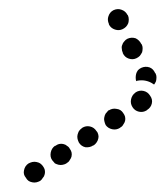

<svg xmlns="http://www.w3.org/2000/svg" viewBox="-20 -373 359 416"><path d="M32 -4Q30 5 36 12Q38 16 42 19Q45 21 50 22Q54 23 59 22Q63 21 67 19Q71 16 73 12Q76 9 77 4Q78 0 77 -5Q76 -9 73 -13Q71 -16 67 -19Q64 -21 59 -22Q55 -23 50 -22Q46 -21 42 -19Q34 -14 32 -4ZM90 -43Q88 -33 93 -26Q96 -22 99 -19Q103 -17 107 -16Q112 -15 116 -16Q121 -17 124 -19L125 -20Q129 -22 131 -26Q134 -30 135 -34Q136 -39 135 -43Q134 -47 131 -51Q129 -55 125 -57Q122 -60 117 -61Q113 -62 108 -61Q104 -60 100 -57H99Q92 -52 90 -43ZM151 -89Q149 -85 148 -81Q147 -77 148 -72Q149 -68 151 -64Q156 -56 165 -54Q175 -53 182 -58H183Q187 -61 189 -64Q192 -68 193 -73Q194 -77 193 -81Q192 -86 189 -89Q184 -97 175 -99Q166 -101 158 -96L157 -95Q154 -93 151 -89ZM209 -127Q207 -124 206 -119Q205 -115 206 -111Q207 -106 209 -102Q214 -95 223 -93Q232 -91 240 -96L241 -97Q245 -99 247 -103Q250 -107 251 -111Q252 -115 251 -120Q250 -124 247 -128Q242 -136 233 -137Q224 -139 216 -134H215Q212 -131 209 -127ZM264 -158Q262 -149 267 -141Q272 -133 281 -131Q290 -129 298 -134L299 -135Q307 -140 309 -149Q311 -158 305 -166Q300 -174 291 -176Q282 -178 274 -173L273 -172Q266 -167 264 -158ZM279 -221Q282 -224 286 -226Q295 -230 304 -227Q312 -224 316 -215L317 -214Q319 -210 319 -206Q319 -201 318 -197Q317 -195 316 -193Q315 -191 314 -190Q313 -190 312 -191Q305 -196 296 -198Q287 -200 277 -198Q276 -198 275 -197Q274 -201 274 -205Q274 -209 275 -213Q276 -217 279 -221ZM259 -246Q268 -243 276 -247Q280 -249 283 -252Q286 -256 288 -260Q289 -264 289 -269Q289 -273 287 -277L286 -278Q282 -286 274 -290Q265 -293 256 -289Q252 -287 249 -283Q246 -280 245 -276Q243 -272 244 -267Q244 -263 246 -259V-258Q250 -249 259 -246ZM229 -309Q238 -306 246 -310Q250 -312 253 -315Q256 -318 258 -323Q259 -327 259 -331Q259 -336 257 -340L256 -341Q252 -349 243 -352Q235 -355 226 -351Q218 -347 215 -338Q212 -330 216 -321V-320Q220 -312 229 -309Z"/></svg>

Font: FRB American Cursive Guidelines Dotted Extrabold
Style: Bold Italic
Weight: 800
Italic angle: -25°
Version: Version 2.0;Modular Font Editor K font №1